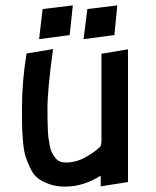

<svg xmlns="http://www.w3.org/2000/svg" viewBox="-20 -692 582 717"><path d="M252 -671.9 139.2 -658.2 126 -545.9 240.2 -561ZM418 -671.9 306.2 -658.2 292 -545.9 407.2 -561ZM157.2 -286.1Q157.2 -358.4 178.2 -508.8L79.1 -492.2Q62 -388.2 62 -286.1V-280.8Q62 -241.7 62.5 -220.5Q63 -199.2 65.9 -164.1Q68.8 -128.9 75 -109.1Q81.1 -89.4 92.8 -64.5Q104.5 -39.6 121.3 -26.6Q138.2 -13.7 164.1 -4.4Q189.9 4.9 223.1 4.9Q292 4.9 356 -36.1V3.9L458 -12.2V-507.8L358.9 -491.2V-167Q358.9 -148.9 353 -143.1Q333.5 -123.5 298.1 -104.2Q262.7 -85 226.1 -85Q213.4 -85 203.4 -89.1Q193.4 -93.3 186.3 -102.8Q179.2 -112.3 174.1 -121.8Q168.9 -131.3 165.8 -148.4Q162.6 -165.5 160.9 -178Q159.2 -190.4 158.4 -212.9Q157.7 -235.4 157.5 -248.3Q157.2 -261.2 157.2 -286.1Z"/></svg>

Font: Comic Neue Angular
Style: Bold
Weight: 700
Designer: Craig Rozynski
Foundry: Craig Rozynski
Version: Version 2.003